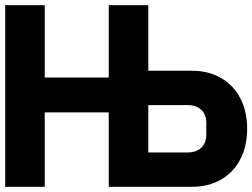

<svg xmlns="http://www.w3.org/2000/svg" viewBox="-35 -718 970 738"><path d="M137 -698V-420H383V-698H535V-446H703Q767 -446 815 -418Q863 -390 889 -339.5Q915 -289 915 -223Q915 -157 889 -106.5Q863 -56 815 -28Q767 0 703 0H383V-286H137V0H-15V-698ZM758 -201V-245Q758 -278 738.5 -296Q719 -314 685 -314H535V-132H685Q719 -132 738.5 -150Q758 -168 758 -201Z"/></svg>

Font: iA Writer Quattro V
Style: Regular
Weight: 400
Designer: Mike Abbink, Paul van der Laan, Pieter van Rosmalen, Oliver Reichenstein
Foundry: Information Architects Inc.
Version: Version 2.000